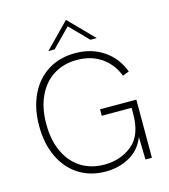

<svg xmlns="http://www.w3.org/2000/svg" viewBox="-130 -1009 986 1119"><g transform="rotate(-15 362.5 -449.0)"><path d="M62 -349Q62 -455 100.5 -536Q139 -617 209.5 -661Q280 -705 373 -705Q471 -705 543.5 -656.5Q616 -608 649 -521L610 -506Q581 -580 520 -622Q459 -664 373 -664Q292 -664 231.5 -625.5Q171 -587 138 -515.5Q105 -444 105 -349Q105 -253 138 -181.5Q171 -110 231.5 -71.5Q292 -33 373 -33Q470 -33 540 -89.5Q610 -146 610 -277V-312H430V-351H649V0H610L607 -137Q578 -63 513.5 -27.5Q449 8 370 8Q278 8 208.5 -36Q139 -80 100.5 -161Q62 -242 62 -349ZM373 -906 519 -757H481L373 -867L265 -757H227Z"/></g></svg>

Font: Hanken Grotesk ExtraLight
Style: Regular
Weight: 200
Designer: Alfredo Marco Pradil
Foundry: Hanken Design Co.
Version: Version 3.014